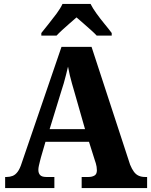

<svg xmlns="http://www.w3.org/2000/svg" viewBox="-20 -951 764 971"><path d="M6 0V-56H14Q30 -56 44 -61.5Q58 -67 69.5 -82.5Q81 -98 90 -127L291 -714H443L638 -118Q647 -96 657.5 -82Q668 -68 682 -62Q696 -56 713 -56H724V0H393V-56H428Q445 -56 457.5 -63Q470 -70 470 -90Q470 -99 468.5 -108Q467 -117 464.5 -125.5Q462 -134 460 -139L430 -234H210L187 -155Q185 -147 182 -135.5Q179 -124 176.5 -112.5Q174 -101 174 -92Q174 -75 183 -65.5Q192 -56 214 -56H255V0ZM231 -298H410L356 -487Q350 -508 344 -528.5Q338 -549 333 -570.5Q328 -592 324 -614Q319 -592 313.5 -571Q308 -550 302.5 -530Q297 -510 290 -490ZM189 -784Q204 -803 225 -829Q246 -855 266 -882Q286 -909 296 -931H438Q449 -909 468.5 -882Q488 -855 509.5 -829Q531 -803 545 -784V-771H469Q459 -782 440 -799Q421 -816 401 -833.5Q381 -851 367 -863Q352 -850 332.5 -833Q313 -816 295 -799.5Q277 -783 266 -771H189Z"/></svg>

Font: Noto Serif Khmer SemiCondensed ExtraBold
Style: Regular
Weight: 800
Width: 4
Designer: Danh Hong and the Monotype Design Team
Foundry: Monotype Imaging Inc.
Version: Version 2.004